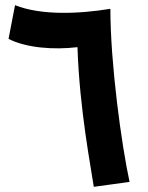

<svg xmlns="http://www.w3.org/2000/svg" viewBox="-20 -711 573 741"><path d="M342 10 480 -9C449 -152 406 -465 406 -677C284 -657 139 -651 38 -691L13 -561C81 -526 188 -518 279 -529C287 -286 332 -60 342 10Z"/></svg>

Font: Noto Sans Arabic UI SmCn
Style: Bold
Weight: 700
Width: 4
Designer: Monotype Design Team, Nadine Chahine and Nizar Qandah
Foundry: Monotype Imaging Inc.
Version: Version 2.010